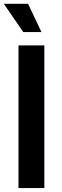

<svg xmlns="http://www.w3.org/2000/svg" viewBox="-23 -959 318 979"><path d="M203.1 -727.5V0H71.3V-727.5ZM95.7 -795.4 -3.4 -939.5H120.1L188.5 -795.4Z"/></svg>

Font: Inter Semi Bold
Style: Regular
Weight: 600
Designer: Rasmus Andersson
Foundry: rsms
Version: Version 4.000;git-e0f93cc